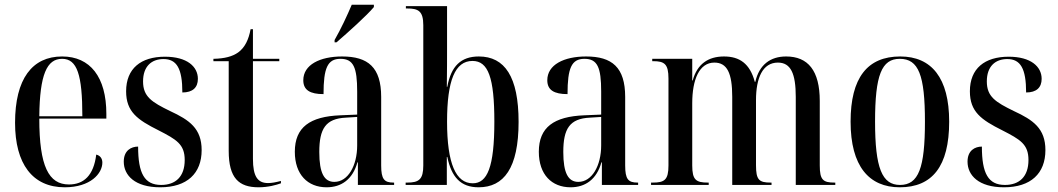

<svg xmlns="http://www.w3.org/2000/svg" viewBox="-20 -786 4496 816"><path d="M255 10C365 10 415 -49 415 -95C415 -112 406 -125 389 -129C378 -40 336 -2 273 -2C187 -2 147 -79 147 -282H432V-302C432 -459 363 -546 244 -546C117 -546 44 -451 44 -264C44 -90 118 10 255 10ZM330 -292H147C149 -469 179 -536 244 -536C308 -536 330 -468 330 -292Z M661 10C775 10 837 -49 837 -148C837 -240 785 -276 703 -314C625 -352 588 -375 588 -440C588 -504 624 -535 675 -535C731 -535 755 -495 755 -393C799 -393 821 -414 821 -451C821 -503 775 -545 681 -545C579 -545 516 -495 516 -398C516 -311 564 -277 654 -232C730 -193 765 -173 765 -106C765 -35 726 0 665 0C594 0 567 -49 567 -163C538 -163 506 -147 506 -99C506 -41 553 10 661 10Z M1079 10C1120 10 1155 0 1174 -7V-17C1151 -11 1135 -8 1119 -8C1075 -8 1055 -36 1055 -111V-526H1167V-536H1055V-662H1045C1037 -618 1021 -584 992 -563C968 -546 935 -537 887 -536V-526H952V-145C952 -29 995 10 1079 10Z M1402 -616V-606H1410C1459 -648 1540 -721 1569 -756V-766H1475C1456 -721 1429 -663 1402 -616ZM1368 10C1431 10 1479 -24 1499 -96H1501V0H1655V-10H1653C1613 -10 1600 -24 1600 -83V-374C1600 -500 1544 -546 1434 -546C1340 -546 1269 -511 1269 -445C1269 -403 1298 -386 1355 -386C1355 -497 1372 -536 1427 -536C1482 -536 1498 -500 1498 -397V-299L1427 -296C1297 -291 1233 -245 1233 -141C1233 -44 1288 10 1368 10ZM1401 -13C1358 -13 1337 -50 1337 -140C1337 -239 1364 -282 1450 -286L1498 -289V-168C1498 -82 1459 -13 1401 -13Z M2014 10C2121 10 2184 -71 2184 -268C2184 -460 2125 -546 2015 -546C1939 -546 1897 -505 1881 -417H1879C1880 -486 1880 -540 1880 -577V-760H1705V-750H1710C1757 -750 1779 -740 1779 -679V-83C1779 -24 1761 -10 1711 -10H1704V0H1879V-119H1881C1899 -33 1938 10 2014 10ZM1989 -7C1918 -7 1880 -90 1880 -269C1880 -444 1914 -527 1988 -527C2055 -527 2081 -456 2081 -269C2081 -75 2051 -7 1989 -7Z M2405 10C2468 10 2516 -24 2536 -96H2538V0H2692V-10H2690C2650 -10 2637 -24 2637 -83V-374C2637 -500 2581 -546 2471 -546C2377 -546 2306 -511 2306 -445C2306 -403 2335 -386 2392 -386C2392 -497 2409 -536 2464 -536C2519 -536 2535 -500 2535 -397V-299L2464 -296C2334 -291 2270 -245 2270 -141C2270 -44 2325 10 2405 10ZM2438 -13C2395 -13 2374 -50 2374 -140C2374 -239 2401 -282 2487 -286L2535 -289V-168C2535 -82 2496 -13 2438 -13Z M2747 0H2992V-10H2989C2938 -10 2922 -21 2922 -83V-347C2922 -448 2952 -520 3016 -520C3070 -520 3092 -476 3092 -374V0H3259V-10H3256C3206 -10 3193 -21 3193 -84V-361C3193 -454 3221 -520 3286 -520C3341 -520 3362 -473 3362 -374V0H3530V-10H3527C3478 -10 3464 -21 3464 -83V-357C3464 -486 3414 -546 3321 -546C3255 -546 3207 -512 3190 -438H3188C3167 -516 3123 -546 3057 -546C2990 -546 2943 -514 2924 -444H2922V-536H2752V-526H2756C2804 -526 2821 -514 2821 -452V-83C2821 -21 2804 -10 2754 -10H2747Z M3804 10C3942 10 4014 -79 4014 -269C4014 -455 3939 -546 3806 -546C3666 -546 3595 -455 3595 -269C3595 -80 3673 10 3804 10ZM3805 0C3729 0 3699 -71 3699 -269C3699 -467 3727 -536 3804 -536C3884 -536 3911 -467 3911 -269C3911 -72 3884 0 3805 0Z M4247 10C4361 10 4423 -49 4423 -148C4423 -240 4371 -276 4289 -314C4211 -352 4174 -375 4174 -440C4174 -504 4210 -535 4261 -535C4317 -535 4341 -495 4341 -393C4385 -393 4407 -414 4407 -451C4407 -503 4361 -545 4267 -545C4165 -545 4102 -495 4102 -398C4102 -311 4150 -277 4240 -232C4316 -193 4351 -173 4351 -106C4351 -35 4312 0 4251 0C4180 0 4153 -49 4153 -163C4124 -163 4092 -147 4092 -99C4092 -41 4139 10 4247 10Z"/></svg>

Font: Noto Serif Display Condensed Medium
Style: Regular
Weight: 500
Width: 3
Designer: Monotype Design Team
Foundry: Monotype Imaging Inc.
Version: Version 2.009